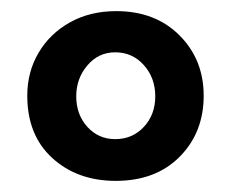

<svg xmlns="http://www.w3.org/2000/svg" viewBox="-20 -747 415 345"><path d="M29 -575Q29 -618 49.5 -652.5Q70 -687 106 -707Q142 -727 189 -727Q259 -727 302.5 -683.5Q346 -640 346 -575Q346 -509 303 -465.5Q260 -422 188 -422Q119 -422 74 -463Q29 -504 29 -575ZM117 -574Q117 -541 137 -519Q157 -497 187 -497Q218 -497 238.5 -519Q259 -541 259 -574Q259 -607 238.5 -630Q218 -653 187 -653Q157 -653 137 -629.5Q117 -606 117 -574Z"/></svg>

Font: Synthetic SemiBold
Style: Regular
Weight: 600
Designer: Santiago Orozco
Foundry: Typemade
Version: Version 2.000; ttfautohint (v1.8.4.7-5d5b)